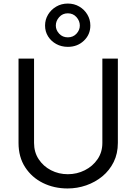

<svg xmlns="http://www.w3.org/2000/svg" viewBox="-20 -1060 774 1090"><path d="M561.1 -727.3H649.1V-248.6Q649.1 -188.2 625.5 -140.4Q601.9 -92.7 561.3 -59.1Q520.6 -25.6 469.5 -7.8Q418.3 9.9 363.6 9.9Q286.9 9.9 223.7 -21.3Q160.5 -52.6 122.9 -110.4Q85.2 -168.3 85.2 -248.6V-727.3H173.3V-248.6Q173.3 -196 199.6 -156.1Q225.9 -116.1 269.5 -93.6Q313.2 -71 365.1 -71Q416.9 -71 461.6 -93.6Q506.4 -116.1 533.7 -156.1Q561.1 -196 561.1 -248.6ZM235.8 -914.8Q235.8 -948.9 253 -977.3Q270.2 -1005.7 299.5 -1022.7Q328.8 -1039.8 365.1 -1039.8Q401.3 -1039.8 430.2 -1022.7Q459.2 -1005.7 476 -977.3Q492.9 -948.9 492.9 -914.8Q492.9 -863.6 456.1 -828.8Q419.4 -794 365.1 -794Q328.8 -794 299.5 -810Q270.2 -826 253 -853.3Q235.8 -880.7 235.8 -914.8ZM296.9 -914.8Q296.9 -889.2 316.1 -868.6Q335.2 -848 365.1 -848Q394.9 -848 414.1 -868.6Q433.2 -889.2 433.2 -914.8Q433.2 -941.4 414.1 -962.9Q394.9 -984.4 365.1 -984.4Q335.2 -984.4 316.1 -962.9Q296.9 -941.4 296.9 -914.8Z"/></svg>

Font: Interface
Style: Regular
Weight: 400
Designer: Rasmus Andersson
Foundry: rsms
Version: Version 1.8